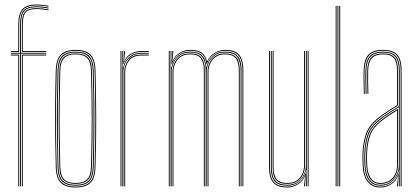

<svg xmlns="http://www.w3.org/2000/svg" viewBox="-20 -826 1858 851"><path d="M69 0V-588H29V-592H69V-716Q69 -762 85.1 -780Q101.2 -798 142 -798Q153 -798 169.8 -796.1Q186.5 -794.2 195 -792.2V-788.2Q185 -790.5 168.6 -792.2Q152.2 -794 142 -794Q103 -794 88 -777.1Q73 -760.2 73 -716V-592H185V-588H73V0ZM61 0V-580H29V-584H65V0ZM77 0V-584H185V-580H81V0ZM29 -596V-600H61V-716Q61 -764 79 -785Q97 -806 142 -806Q153 -806 170 -804.1Q187 -802.2 195 -800V-796Q186.5 -798.2 170 -800.1Q153.5 -802 142 -802Q99.8 -802 82.4 -782.6Q65 -763.2 65 -716V-596ZM77 -596V-716Q77 -758.5 91 -774.2Q105 -790 142 -790Q151.5 -790 168.2 -788.2Q185 -786.5 195 -784.5V-780.5Q184.2 -782.5 168.1 -784.2Q152 -786 142 -786Q106.8 -786 93.9 -771.5Q81 -757 81 -716V-600H185V-596Z M315.2 5Q271.5 5 250.1 -15Q228.8 -35 227.2 -85Q225.2 -154.5 224.5 -223.4Q223.8 -292.2 224.4 -364.1Q225 -436 227.2 -514Q228.8 -563 249.4 -584Q270 -605 315.2 -605Q360.8 -605 381.2 -584Q401.8 -563 403.2 -514Q406 -410.8 406.4 -305.2Q406.8 -199.8 403.2 -85Q401.8 -35 380.4 -15Q359 5 315.2 5ZM315.2 1Q356.8 1 377.4 -18Q398 -37 399.2 -85.2Q402.8 -202 402.5 -305.8Q402.2 -409.5 399.2 -513.8Q398 -562.2 377.5 -581.6Q357 -601 315.2 -601Q273.8 -601 253.1 -581.6Q232.5 -562.2 231.2 -513.8Q229.2 -444.2 228.5 -375.2Q227.8 -306.2 228.4 -234.6Q229 -163 231.2 -85.2Q232.5 -37 253.1 -18Q273.8 1 315.2 1ZM315.2 -3Q273.8 -3 255.1 -22.1Q236.5 -41.2 235.2 -85.2Q233.2 -159 232.5 -229.2Q231.8 -299.5 232.5 -369.9Q233.2 -440.2 235.2 -513.8Q236.5 -558.5 255.1 -577.8Q273.8 -597 315.2 -597Q356.8 -597 375.4 -577.8Q394 -558.5 395.2 -513.8Q397.2 -444.2 398 -375.2Q398.8 -306.2 398.1 -234.5Q397.5 -162.8 395.2 -85.2Q394 -41.2 375.4 -22.1Q356.8 -3 315.2 -3ZM315.2 -7Q354.8 -7 372.4 -25.1Q390 -43.2 391.2 -85.5Q394.5 -196.2 394.5 -300Q394.5 -403.8 391.2 -513.5Q390 -556 372.4 -574.5Q354.8 -593 315.2 -593Q275.8 -593 258.1 -574.5Q240.5 -556 239.2 -513.5Q237.2 -443.8 236.5 -374.8Q235.8 -305.8 236.4 -234.4Q237 -163 239.2 -85.5Q240.5 -43.2 258.2 -25.1Q276 -7 315.2 -7ZM315.2 -11Q280 -11 262.2 -27.4Q244.5 -43.8 243.2 -85.5Q241.2 -159.5 240.5 -229.8Q239.8 -300 240.5 -370Q241.2 -440 243.2 -513.5Q244.5 -556 262.2 -572.5Q280 -589 315.2 -589Q350.5 -589 368.4 -572.5Q386.2 -556 387.2 -513.5Q390.2 -408.8 390.5 -305.5Q390.8 -202.2 387.2 -85.5Q386.2 -43.8 368.4 -27.4Q350.5 -11 315.2 -11ZM315.2 -15Q350.5 -15 366.4 -31.5Q382.2 -48 383.2 -85.8Q386.5 -197.2 386.5 -299.9Q386.5 -402.5 383.2 -513.5Q382.2 -551.8 366.4 -568.4Q350.5 -585 315.2 -585Q280 -585 264.2 -568.4Q248.5 -551.8 247.2 -513.5Q245.2 -439 244.5 -368.8Q243.8 -298.5 244.5 -228.8Q245.2 -159 247.2 -85.8Q248.5 -48 264.2 -31.5Q280 -15 315.2 -15Z M522.2 0V-600H526.2V-590L524.2 -527.8H526.2Q532.8 -556.8 554 -574.4Q575.2 -592 608.5 -592Q616.2 -592 623.9 -592Q631.5 -592 639.2 -592V-588Q631.5 -588 623.9 -588Q616.2 -588 608.5 -588Q579 -588 561 -575.2Q543 -562.5 534.9 -544.1Q526.8 -525.8 526.8 -508.8V0ZM514.2 0V-600H518.2V0ZM530.8 0V-508.8Q530.8 -534.2 548.1 -559.1Q565.5 -584 608.5 -584Q616.2 -584 623.9 -584Q631.5 -584 639.2 -584V-580Q631.5 -580 623.9 -580Q616.2 -580 608.5 -580Q568.5 -580 551.6 -556.9Q534.8 -533.8 534.8 -508.8V0ZM526.2 -542.5 530 -594V-600H534.2V-595.2L530 -555.5H531Q540.5 -577.8 562 -588.9Q583.5 -600 608.5 -600Q616.2 -600 623.9 -600Q631.5 -600 639.2 -600V-596Q631.5 -596 623.9 -596Q616.2 -596 608.5 -596Q580.5 -596 558.9 -583.1Q537.2 -570.2 528.2 -542.5Z M1054.5 0V-514Q1054.5 -542 1047.8 -561.4Q1041 -580.8 1024.2 -590.9Q1007.5 -601 977.5 -601Q948.8 -601 926.6 -584.5Q904.5 -568 897.2 -542.5H895.2Q891.2 -574.5 874 -587.8Q856.8 -601 822.5 -601Q794.5 -601 772.9 -585.6Q751.2 -570.2 742.2 -542.5H740.2L744 -600H748.2V-596.2L744 -555.5H745Q753.8 -577.8 775.6 -591.4Q797.5 -605 822.5 -605Q855.2 -605 872.6 -593.6Q890 -582.2 897 -555.5H898.8Q910.2 -579 932.1 -592Q954 -605 977.5 -605Q1009.2 -605 1026.8 -594.5Q1044.2 -584 1051.4 -563.6Q1058.5 -543.2 1058.5 -514V0ZM728.2 0V-600H732.2V0ZM744.8 0V-508.8Q744.8 -525.8 752.2 -544.4Q759.8 -563 776.8 -576Q793.8 -589 822.5 -589Q860.5 -589 874 -569.6Q887.5 -550.2 887.5 -514V0H883.5V-514Q883.5 -548.2 870.9 -566.6Q858.2 -585 822.5 -585Q795.8 -585 779.5 -572.9Q763.2 -560.8 756 -543.1Q748.8 -525.5 748.8 -508.8V0ZM736.2 0V-600H740.2L738.2 -527.8H740.2Q746 -556.5 767.6 -576.8Q789.2 -597 822.5 -597Q858.5 -597 875.1 -581Q891.8 -565 894.2 -527.8H895.2Q901 -556.5 922.6 -576.8Q944.2 -597 977.5 -597Q1007 -597 1022.8 -586.9Q1038.5 -576.8 1044.5 -558.1Q1050.5 -539.5 1050.5 -514V0H1046.5V-514Q1046.5 -552 1032.2 -572.5Q1018 -593 977.5 -593Q948 -593 930.1 -579Q912.2 -565 904.1 -545.4Q896 -525.8 896 -508.8V0H891.5V-514Q891.5 -552 877.2 -572.5Q863 -593 822.5 -593Q793 -593 775 -579Q757 -565 748.9 -545.4Q740.8 -525.8 740.8 -508.8V0ZM900 0V-508.8Q900 -525.8 907.5 -544.4Q915 -563 932 -576Q949 -589 977.5 -589Q1003 -589 1017.1 -580.2Q1031.2 -571.5 1036.9 -554.9Q1042.5 -538.2 1042.5 -514V0H1038.5V-514Q1038.5 -548.2 1025.9 -566.6Q1013.2 -585 977.5 -585Q950.8 -585 934.6 -572.9Q918.5 -560.8 911.2 -543.1Q904 -525.5 904 -508.8V0Z M1253.5 5Q1236.2 5 1222.9 1.8Q1209.5 -1.5 1200 -8.4Q1190.5 -15.2 1184.4 -25.9Q1178.2 -36.5 1175.4 -51.5Q1172.5 -66.5 1172.5 -86V-600H1176.5V-86Q1176.5 -62.8 1180.9 -46.1Q1185.2 -29.5 1194.4 -19.1Q1203.5 -8.8 1218.2 -3.9Q1233 1 1253.5 1Q1281.5 1 1303.1 -14.6Q1324.8 -30.2 1333.8 -57.5H1335.8L1332 -6V0H1327.8V-4.8L1332 -44.5H1331Q1321.8 -22.5 1300.4 -8.8Q1279 5 1253.5 5ZM1343.8 0V-600H1347.8V0ZM1253.5 -11Q1236 -11 1223.6 -15.2Q1211.2 -19.5 1203.5 -28.5Q1195.8 -37.5 1192.1 -51.8Q1188.5 -66 1188.5 -86V-600H1192.5V-86Q1192.5 -60.5 1198.8 -44.9Q1205 -29.2 1218.4 -22.1Q1231.8 -15 1253.5 -15Q1280.2 -15 1296.6 -27.1Q1313 -39.2 1320.4 -57Q1327.8 -74.8 1327.8 -91.2V-600H1331.8V-91.2Q1331.8 -74.5 1324.1 -55.8Q1316.5 -37 1299.4 -24Q1282.2 -11 1253.5 -11ZM1253.5 -3Q1214.2 -3 1197.4 -22.2Q1180.5 -41.5 1180.5 -86V-600H1184.5V-86Q1184.5 -43.8 1200.5 -25.4Q1216.5 -7 1253.5 -7Q1283 -7 1301 -21Q1319 -35 1327.4 -54.8Q1335.8 -74.5 1335.8 -91.2V-600H1339.8V0H1335.8V-10L1337.8 -72.2H1335.8Q1331.5 -46.2 1309.5 -24.6Q1287.5 -3 1253.5 -3Z M1483.8 0V-800H1487.8V0ZM1467.8 0V-800H1471.8V0ZM1475.8 0V-800H1479.8V0Z M1755.8 0V-514Q1755.8 -560.8 1737.9 -580.9Q1720 -601 1678.8 -601Q1634.8 -601 1616 -580.2Q1597.2 -559.5 1595.8 -514Q1595 -490.8 1595.5 -463.8Q1596 -436.8 1596.8 -410H1592.8Q1592 -436.8 1591.5 -464.5Q1591 -492.2 1591.8 -514Q1593.2 -562.8 1613.4 -583.9Q1633.5 -605 1678.8 -605Q1707.8 -605 1725.5 -595.8Q1743.2 -586.5 1751.5 -566.5Q1759.8 -546.5 1759.8 -514V0ZM1665.8 -7Q1695.2 -7 1713.2 -21Q1731.2 -35 1739.5 -54.8Q1747.8 -74.5 1747.8 -91.2V-350.8Q1730.5 -340.8 1707 -325.2Q1683.5 -309.8 1665 -295.2Q1627.5 -266.2 1614.1 -230.5Q1600.8 -194.8 1598.8 -144.8Q1598.2 -129.5 1598.5 -121.5Q1598.8 -113.5 1599.8 -90.5Q1601.8 -50.2 1619 -28.6Q1636.2 -7 1665.8 -7ZM1665.8 -11Q1638.5 -11 1622.1 -31.1Q1605.8 -51.2 1603.8 -90.8Q1602.8 -109.5 1602.5 -120Q1602.2 -130.5 1602.8 -144.8Q1604.8 -198.2 1619.1 -232.1Q1633.5 -266 1668 -292.5Q1684 -305 1704.8 -319Q1725.5 -333 1743.8 -343.8V-91.2Q1743.8 -74.5 1736.2 -55.8Q1728.8 -37 1711.6 -24Q1694.5 -11 1665.8 -11ZM1665.8 -15Q1692.5 -15 1708.8 -27.1Q1725 -39.2 1732.4 -57Q1739.8 -74.8 1739.8 -91.2V-336.8Q1725.2 -327.8 1706.4 -315.1Q1687.5 -302.5 1670 -289Q1635.2 -262 1622 -228.6Q1608.8 -195.2 1606.8 -144.5Q1606.2 -129.8 1606.5 -122Q1606.8 -114.2 1607.8 -90.8Q1609.8 -54.5 1624.8 -34.8Q1639.8 -15 1665.8 -15ZM1665.8 5Q1629.5 5 1609.8 -20.2Q1590 -45.5 1587.8 -90Q1586.8 -108.5 1586.5 -120.2Q1586.2 -132 1586.8 -145Q1588.5 -192 1601.6 -231.8Q1614.8 -271.5 1657.8 -304.8Q1669.2 -313.5 1682.8 -323Q1696.2 -332.5 1710.8 -342Q1725.2 -351.5 1739.8 -360V-514Q1739.8 -552 1725.6 -568.5Q1711.5 -585 1678.8 -585Q1643.8 -585 1628.4 -568.2Q1613 -551.5 1611.8 -513.5Q1611 -490.8 1611.5 -465.6Q1612 -440.5 1612.8 -410H1608.8Q1608 -438 1607.5 -465.1Q1607 -492.2 1607.8 -513.5Q1609 -552.2 1624.6 -570.6Q1640.2 -589 1678.8 -589Q1713.8 -589 1728.8 -571.6Q1743.8 -554.2 1743.8 -514V-357.8Q1721.8 -344.8 1700.1 -330.2Q1678.5 -315.8 1659.8 -301.2Q1619 -269.5 1605.8 -231.1Q1592.5 -192.8 1590.8 -145Q1590.2 -129.8 1590.5 -121.5Q1590.8 -113.2 1591.8 -90.2Q1594 -46.2 1613.2 -22.6Q1632.5 1 1665.8 1Q1694 1 1715.8 -14.6Q1737.5 -30.2 1746.5 -57.5H1747.5L1744.2 -6V0H1740V-4.8L1744.5 -44.5H1743.5Q1734 -21.8 1712.1 -8.4Q1690.2 5 1665.8 5ZM1748 0V-10L1749.5 -72.2H1748.5Q1744 -45.8 1721.6 -24.4Q1699.2 -3 1665.8 -3Q1634 -3 1616 -25.6Q1598 -48.2 1595.8 -90.5Q1594.8 -109 1594.5 -120Q1594.2 -131 1594.8 -144.8Q1596.5 -191.8 1609.1 -229.2Q1621.8 -266.8 1662.8 -298.5Q1676 -308.8 1691.1 -319Q1706.2 -329.2 1721 -338.6Q1735.8 -348 1747.8 -355V-514Q1747.8 -556.5 1731.8 -574.8Q1715.8 -593 1678.8 -593Q1640 -593 1622.5 -574.6Q1605 -556.2 1603.8 -513.8Q1603 -490.5 1603.5 -463.8Q1604 -437 1604.8 -410H1600.8Q1600 -437.5 1599.5 -464.9Q1599 -492.2 1599.8 -513.8Q1601 -557.8 1619.1 -577.4Q1637.2 -597 1678.8 -597Q1717.8 -597 1734.8 -577.8Q1751.8 -558.5 1751.8 -514V0Z"/></svg>

Font: Big Shoulders Inline Thin
Style: Regular
Weight: 100
Designer: Patric King
Foundry: XO Type Co
Version: Version 2.002